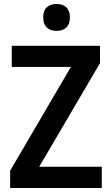

<svg xmlns="http://www.w3.org/2000/svg" viewBox="-20 -944 559 964"><path d="M264 -924C224 -924 197 -904 197 -856C197 -809 225 -789 264 -789C303 -789 331 -809 331 -856C331 -904 304 -924 264 -924ZM491 0V-107H177L482 -627V-714H39V-608H336L31 -87V0Z"/></svg>

Font: Noto Sans Thai Looped SemiCondensed SemiBold
Style: Regular
Weight: 600
Width: 4
Designer: Sasikarn Vongin, Ben Mitchell
Foundry: The Fontpad Ltd
Version: Version 1.001